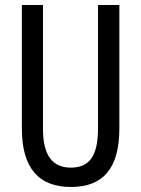

<svg xmlns="http://www.w3.org/2000/svg" viewBox="-20 -734 562 764"><path d="M455 -224V-714H370V-223C370 -111 334 -67 262 -67C191 -67 151 -112 151 -222V-714H67V-223C67 -64 135 10 262 10C389 10 455 -62 455 -224Z"/></svg>

Font: Noto Sans Sinhala UI ExtraCondensed
Style: Regular
Weight: 400
Width: 2
Designer: Jelle Bosma - Monotype Design Team
Foundry: Monotype Imaging Inc.
Version: Version 2.006